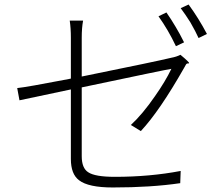

<svg xmlns="http://www.w3.org/2000/svg" viewBox="-20 -821 953 848"><path d="M478 7Q370 7 329 -25Q293 -52 293 -119V-272V-426Q163 -399 66 -378L56 -432Q97 -436 284 -472Q290 -473 293 -474V-655Q293 -696 288 -730H347Q341 -698 341 -655V-483Q676 -551 737 -566Q759 -570 777 -579Q818 -545 815 -542Q814 -540 810 -541Q805 -541 802 -537Q799 -531 793 -521Q685 -331 602 -242L558 -269Q610 -317 665 -397Q710 -461 737 -517Q715 -514 341 -435V-131Q341 -78 370 -60Q400 -40 487 -40Q642 -40 778 -66L776 -12Q647 7 478 7ZM757 -617Q723 -689 680 -749L715 -766Q736 -736 756 -702Q773 -674 793 -634ZM857 -653Q845 -680 821 -722Q799 -757 778 -785L813 -801Q857 -741 894 -671Z"/></svg>

Font: GenSekiGothic TW L
Style: Regular
Weight: 300
Version: Version 1.501;PS 1;hotconv 16.6.51;makeotf.lib2.5.65220